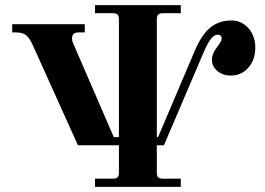

<svg xmlns="http://www.w3.org/2000/svg" viewBox="-20 -732 1038 752"><path d="M27.8 -605V-637.2H312V-605H284.2Q262.2 -603.5 262.2 -582Q262.2 -570.8 267.1 -561L425.8 -194.8H445.8V-655.8Q445.8 -669.4 440.7 -674.8Q435.5 -680.2 421.9 -680.2H352.1V-711.9H688V-680.2H618.2Q604.5 -680.2 599.4 -674.8Q594.2 -669.4 594.2 -655.8V-194.8H599.1L744.1 -536.1Q771 -598.1 804.9 -625Q838.9 -651.9 887.2 -651.9Q916 -651.9 938 -635.3Q960 -618.7 970 -595.2Q980 -571.8 980 -546.9Q980 -497.6 952.6 -466.8Q925.3 -436 883.8 -436Q853 -436 831.5 -453.9Q810.1 -471.7 810.1 -498Q810.1 -522.5 831.1 -548.8Q848.1 -570.3 848.1 -581.1Q848.1 -596.2 833 -596.2Q819.3 -596.2 806.6 -580.3Q793.9 -564.5 779.8 -532.2L622.1 -163.1H594.2V-56.2Q594.2 -42.5 599.4 -37.4Q604.5 -32.2 618.2 -32.2H688V0H352.1V-32.2H421.9Q435.5 -32.2 440.7 -37.4Q445.8 -42.5 445.8 -56.2V-163.1H285.2L107.9 -556.2Q95.7 -583 82.3 -594Q68.8 -605 42 -605Z"/></svg>

Font: Flanker Steampunk
Style: Bold
Weight: 700
Designer: Alexey Kryukov, Leonardo Di Lena
Foundry: Alexey Kryukov, Leonardo Di Lena
Version: 1.210